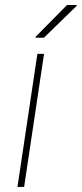

<svg xmlns="http://www.w3.org/2000/svg" viewBox="-20 -742 325 762"><path d="M75.7 0H49.3L128.4 -528.3H154.8ZM246.1 -722.2H283.7L284.7 -719.2L154.3 -592.3H122.1L120.6 -595.2Z"/></svg>

Font: Roboto-ThinItalic
Style: Italic
Weight: 250
Italic angle: -12°
Designer: Google
Version: Version 1.100141; 2013; ttfautohint (v0.94.14-c901) -l 8 -r 